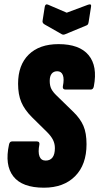

<svg xmlns="http://www.w3.org/2000/svg" viewBox="-20 -866 461 892"><path d="M184 6Q83 6 42 -46.5Q1 -99 22 -195Q25 -209 36 -209H151Q165 -209 163 -195Q156 -159 163.5 -139.5Q171 -120 192 -120Q213 -120 224 -134.5Q235 -149 235 -178Q235 -198 226.5 -215.5Q218 -233 199 -252L128 -322Q94 -356 79 -391.5Q64 -427 64 -477Q64 -564 113.5 -612.5Q163 -661 252 -661Q349 -661 391.5 -610Q434 -559 416 -465Q413 -450 402 -450H284Q270 -450 272 -465Q279 -499 272 -517Q265 -535 246 -535Q229 -535 220 -523.5Q211 -512 211 -490Q211 -468 218.5 -453Q226 -438 244 -421L321 -346Q353 -315 367.5 -281.5Q382 -248 382 -196Q382 -101 329 -47.5Q276 6 184 6ZM389 -844Q406 -850 403 -835L392 -765Q391 -758 389 -754Q387 -750 382 -748L283 -707Q274 -703 267 -707L188 -752Q175 -759 178 -771L188 -835Q191 -850 204 -844L290 -807Z"/></svg>

Font: Sofia Sans Extra Condensed Black
Style: Italic
Weight: 900
Italic angle: -9°
Version: Version 4.100